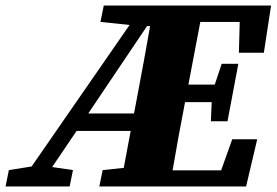

<svg xmlns="http://www.w3.org/2000/svg" viewBox="-49 -672 997 692"><path d="M449 -342 434 -263H269L481 -578H492C478 -499 464 -420 449 -342ZM-29 0H202L214 -59L139 -70L227 -200H422L397 -67L321 -59L309 0H838L878 -170H788L748 -58H573C587 -140 602 -222 618 -304H714L711 -235H771L810 -442H750L725 -367H630L673 -593H815L812 -482H902L928 -652H325L313 -593L418 -582L65 -72L-17 -59Z"/></svg>

Font: Source Serif Pro Black
Style: Italic
Weight: 900
Italic angle: -12°
Designer: Frank Grießhammer
Foundry: Adobe Systems Incorporated
Version: Version 3.001;hotconv 1.0.111;makeotfexe 2.5.65597